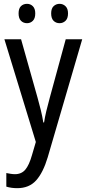

<svg xmlns="http://www.w3.org/2000/svg" viewBox="-20 -742 452 1002"><path d="M3 -537H90L176 -232Q185 -200 193 -167.5Q201 -135 206 -103H210Q214 -130 222 -163.5Q230 -197 240 -233L323 -537H409L229 79Q205 159 168.5 199.5Q132 240 70 240Q54 240 40 238Q26 236 13 232V161Q23 163 35 165Q47 167 58 167Q92 167 112 143.5Q132 120 147 67L167 -1ZM77 -672Q77 -698 89.5 -710Q102 -722 121 -722Q139 -722 151.5 -709.5Q164 -697 164 -672Q164 -646 151.5 -633.5Q139 -621 121 -621Q102 -621 89.5 -633.5Q77 -646 77 -672ZM247 -672Q247 -698 260 -710Q273 -722 291 -722Q309 -722 322 -709.5Q335 -697 335 -672Q335 -646 322 -633.5Q309 -621 291 -621Q272 -621 259.5 -633.5Q247 -646 247 -672Z"/></svg>

Font: Noto Sans Myanmar Condensed
Style: Regular
Weight: 400
Width: 3
Designer: Monotype Design Team
Foundry: Monotype Imaging Inc.
Version: Version 2.107; ttfautohint (v1.8.4.7-5d5b)